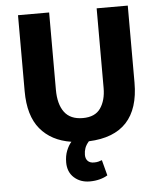

<svg xmlns="http://www.w3.org/2000/svg" viewBox="-57 -679 782 934"><g transform="rotate(-5 334.0 -212.0)"><path d="M66 -630H218V-253Q218 -182 247 -143Q276 -104 337 -104Q397 -104 423.5 -142.5Q450 -181 450 -241V-630H602V-254Q602 1 356 11Q342 27 336.5 42.5Q331 58 331 75Q331 94 341.5 105Q352 116 372 116Q385 116 394 113.5Q403 111 411 108L431 184Q415 194 392.5 200Q370 206 344 206Q298 206 267.5 178.5Q237 151 237 104Q237 72 247 47Q257 22 271 6Q174 -9 120 -74Q66 -139 66 -259Z"/></g></svg>

Font: Mukta ExtraBold
Style: Regular
Weight: 800
Designer: Girish Dalvi and Yashodeep Gholap
Foundry: Ek Type
Version: Version 2.538;PS 1.002;hotconv 16.6.51;makeotf.lib2.5.65220;